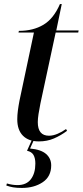

<svg xmlns="http://www.w3.org/2000/svg" viewBox="-20 -686 407 945"><path d="M171 10Q121 10 93 -18Q65 -46 65 -99Q65 -119 68 -142Q71 -165 76 -191L147 -526H71L73 -534Q143 -534 193.5 -564Q244 -594 275 -666H284L257 -536H367L365 -526H254L179 -177Q173 -147 169.5 -124Q166 -101 166 -85Q166 -18 221 -18Q241 -18 263.5 -27.5Q286 -37 305 -51L310 -42Q279 -19 245.5 -4.5Q212 10 171 10ZM88 239Q62 239 44.5 236Q27 233 11 227L14 217Q41 225 66 225Q110 225 132 196Q154 167 154 119Q154 93 145 77Q136 61 113 56L139 -2H149L128 45Q182 50 207 72Q232 94 232 128Q232 183 190 211Q148 239 88 239Z"/></svg>

Font: Noto Serif Display SemiCondensed Medium
Style: Italic
Weight: 500
Width: 4
Italic angle: -12°
Designer: Monotype Design Team
Foundry: Monotype Imaging Inc.
Version: Version 2.009